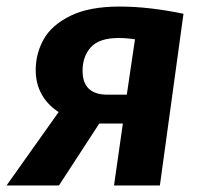

<svg xmlns="http://www.w3.org/2000/svg" viewBox="-47 -566 613 586"><path d="M513 -524 441 0H301L328 -189H256L133 0H-27L132 -224Q98 -246 80 -278.5Q62 -311 62 -352Q62 -402 86 -445.5Q110 -489 167.5 -517.5Q225 -546 318 -546Q407 -546 513 -524ZM205 -350Q205 -277 281 -277H340L365 -446Q340 -450 315 -450Q256 -450 230.5 -422Q205 -394 205 -350Z"/></svg>

Font: Fira Sans SemiBold
Style: Italic
Weight: 600
Italic angle: -8°
Designer: bBox Type GmbH & Carrois Corporate GbR & Edenspiekermann AG
Foundry: bBox Type GmbH & Carrois Corporate GbR & Edenspiekermann AG
Version: Version 4.301